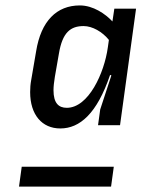

<svg xmlns="http://www.w3.org/2000/svg" viewBox="-20 -687 560 707"><path d="M95 -393C92 -377 91 -362 91 -348C91 -264 135 -214 202 -214C274 -214 337 -269 385 -410L388 -411L390 -409L349 -284L341 -226H422L481 -655H401L394 -608C368 -636 323 -667 274 -667C189 -667 131 -610 113 -498ZM226 -290C196 -290 177 -307 177 -355C177 -369 179 -385 182 -404L197 -490C210 -568 240 -591 288 -591C320 -591 357 -570 381 -540L377 -512C364 -418 306 -290 226 -290ZM389 0 399 -73H60L50 0Z"/></svg>

Font: Ropa Sans
Style: Italic
Weight: 400
Designer: Botio Nikoltchev
Foundry: Botjo Nikoltchev
Version: Version 1.002